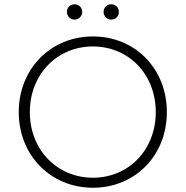

<svg xmlns="http://www.w3.org/2000/svg" viewBox="-20 -876 871 901"><path d="M416 5C614 5 763 -146 763 -350C763 -554 614 -705 416 -705C218 -705 68 -553 68 -350C68 -147 218 5 416 5ZM416 -42C248 -42 120 -173 120 -350C120 -527 248 -658 416 -658C584 -658 711 -527 711 -350C711 -173 584 -42 416 -42ZM502 -784C522 -784 538 -800 538 -820C538 -841 522 -856 502 -856C483 -856 466 -841 466 -820C466 -800 483 -784 502 -784ZM330 -784C349 -784 366 -800 366 -820C366 -841 349 -856 330 -856C310 -856 294 -841 294 -820C294 -800 310 -784 330 -784Z"/></svg>

Font: Chess Sans Light
Style: Regular
Weight: 300
Designer: Wolf Bōese
Foundry: Wolf Bōese
Version: Version 7.223;Glyphs 3.3 (3306)